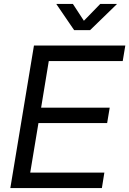

<svg xmlns="http://www.w3.org/2000/svg" viewBox="-20 -960 660 980"><path d="M32.7 0 153.3 -727.5H619.6L606.4 -648.4H229L189.9 -410.6H540L526.9 -332H176.3L134.3 -79.1H512.7L500 0ZM352.1 -939.9 408.2 -854 491.7 -939.9H576.2V-938.5L439.9 -806.2H358.4L268.1 -938.5V-939.9Z"/></svg>

Font: Inter 28pt
Style: Italic
Weight: 400
Italic angle: -9.3988°
Designer: Rasmus Andersson
Foundry: rsms
Version: Version 4.001;git-66647c0bb